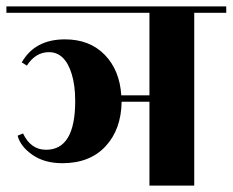

<svg xmlns="http://www.w3.org/2000/svg" viewBox="-40 -580 727 600"><path d="M667 -560V-540H567V0H427V-262H340Q339 -176 290 -123Q241 -70 155 -70Q99 -70 61.5 -96Q24 -122 15 -156L32 -163Q56 -112 104 -112Q195 -112 195 -264Q195 -314 184 -349Q163 -417 113 -417Q71 -417 44 -375L28 -385Q69 -457 163 -457Q240 -457 287 -409Q334 -361 339 -282H427V-540H-20V-560Z"/></svg>

Font: Rozha One
Style: Regular
Weight: 400
Designer: Tim Donaldson, Indian Type Foundry
Foundry: Indian Type Foundry
Version: Version 1.301;PS 1.0;hotconv 1.0.78;makeotf.lib2.5.61930; tt